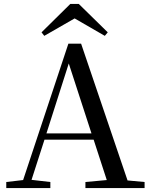

<svg xmlns="http://www.w3.org/2000/svg" viewBox="-20 -960 766 980"><path d="M382 -940H339L192 -795L206 -777L361 -866L515 -777L530 -795ZM331 -636 447 -279H217ZM416 0H718V-31L631 -39L394 -737H329L98 -41L12 -31V0H237V-31L141 -42L207 -247H458L525 -41L416 -31Z"/></svg>

Font: Noto Serif CJK SC Medium
Style: Regular
Weight: 500
Designer: Ryoko NISHIZUKA 西塚涼子 (kana & ideographs); Frank Grießhammer (Latin, Greek & Cyrillic); Wenlong ZHANG 张文龙 (bopomofo); San
Foundry: Adobe
Version: Version 2.001;hotconv 1.1.0;makeotfexe 2.6.0